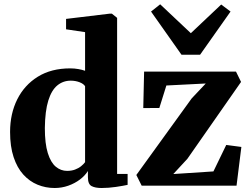

<svg xmlns="http://www.w3.org/2000/svg" viewBox="-20 -884 1189 914"><path d="M240 11Q197 11 158.8 -4.8Q120.5 -20.5 91 -53Q61.5 -85.5 44.8 -136Q28 -186.5 28 -256Q28 -342.5 62 -410.8Q96 -479 160 -518.8Q224 -558.5 314 -558.5Q334.5 -558.5 353 -555.2Q371.5 -552 385 -547V-731L294.5 -744.5V-794L502.5 -819H512.5L537.5 -799V-56H587.5V-4Q567 0.5 531.8 5.8Q496.5 11 463.5 11Q433 11 415.8 1.8Q398.5 -7.5 398.5 -40.5V-70Q384.5 -47.5 360.2 -29.2Q336 -11 305 0Q274 11 240 11ZM299.5 -70.5Q320.5 -70.5 337.2 -76.8Q354 -83 366 -92.8Q378 -102.5 385 -112V-473.5Q378 -485 358.8 -492.5Q339.5 -500 316.5 -500Q280.5 -500 253 -477.5Q225.5 -455 210 -405.5Q194.5 -356 193.5 -274.5Q193.5 -200.5 207.5 -155.5Q221.5 -110.5 245.5 -90.5Q269.5 -70.5 299.5 -70.5ZM959.5 -486.5 772 -477 738.5 -370 662 -369.5 666 -543H1103.5L1127.5 -494L872 -128L805 -55.5L996 -68L1057 -194L1129 -184.5L1106 0H654.5L629 -51L892.5 -415.5ZM844 -623.5 699 -829 742.5 -863.5 888.5 -726 1033 -862.5 1077.5 -829 932.5 -623.5Z"/></svg>

Font: Merriweather 48pt ExtraBold
Style: Regular
Weight: 800
Version: Version 2.100